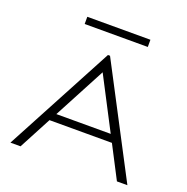

<svg xmlns="http://www.w3.org/2000/svg" viewBox="-138 -922 1027 1052"><g transform="rotate(20 375.0 -396.0)"><path d="M655 0 557 -189H193L93 0H34L372 -634H384L716 0ZM377 -535 217 -233H534ZM194 -750V-792H562V-750Z"/></g></svg>

Font: Inconsolata ExtraExpanded Light
Style: Regular
Weight: 300
Width: 8
Monospace: yes
Designer: Raph Levien, Cyreal, Brenton Simpson
Foundry: Raph Levien, Cyreal, Google
Version: Version 3.001; ttfautohint (v1.8.2.53-6de2)